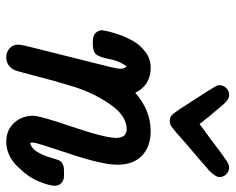

<svg xmlns="http://www.w3.org/2000/svg" viewBox="-88 -646 738 601"><g transform="rotate(90 280.5 -345.0)"><path d="M74.2 -295.9Q74.2 -297.9 77.1 -312Q80.1 -326.2 88.1 -349.6Q96.2 -373 108.6 -394.5Q121.1 -416 142.6 -432.1Q164.1 -448.2 190.9 -448.2Q246.1 -448.2 270 -399.9Q324.2 -447.8 389.2 -448.2Q438 -448.2 466.6 -421.1Q495.1 -394 495.1 -344.2Q495.1 -296.4 460.4 -193.1Q425.8 -89.8 425.8 -81.1Q425.8 -74.2 426.8 -70.8Q443.8 -74.7 454.8 -92.8Q465.8 -110.8 472.9 -135Q480 -159.2 481.9 -162.1Q489.7 -177.2 515.1 -176.8H529.8Q543.9 -176.8 552.5 -168.5Q561 -160.2 561 -147.9Q561 -131.8 547.6 -98.4Q534.2 -64.9 500 -30.5Q465.8 3.9 422.9 3.9Q386.7 3.9 364.3 -20.5Q341.8 -44.9 341.8 -81.1Q341.8 -101.1 376.5 -203.1Q411.1 -305.2 411.1 -339.8Q411.1 -373 383.8 -373Q341.8 -373 305.9 -321Q270 -269 251 -207.5Q231.9 -146 216.6 -85Q201.2 -23.9 196.8 -18.1Q183.6 3.9 158.2 3.9Q142.1 3.9 130.6 -6.6Q119.1 -17.1 119.1 -34.2Q119.1 -37.1 123 -57.1L189 -320.8Q194.8 -342.8 194.8 -355Q194.8 -364.7 187 -373Q169.9 -349.1 164.6 -320.1Q159.2 -291 151.1 -279.1Q143.1 -267.1 116.2 -267.1H108.9Q90.8 -267.1 82.5 -275.9Q74.2 -284.7 74.2 -295.9ZM246.1 -663.1Q246.1 -675.3 254.9 -684.6Q263.7 -693.8 276.9 -693.8Q291 -693.8 308.1 -673.8Q355 -618.7 367.7 -601.1Q384.8 -614.3 412.1 -633.8Q470.2 -677.7 482.7 -685.8Q495.1 -693.8 503.9 -693.8Q516.1 -693.8 524.9 -684.8Q533.7 -675.8 533.7 -663.1Q533.7 -651.9 515.1 -632.8Q474.1 -596.7 423.8 -554.2Q385.7 -520 376.7 -513.9Q367.7 -507.8 358.9 -507.8Q346.7 -507.8 339.8 -514.4Q333 -521 319.8 -541Q248 -650.9 247.1 -657.2Q246.1 -659.2 246.1 -663.1Z"/></g></svg>

Font: CMU Typewriter Text
Style: BoldItalic
Weight: 700
Italic angle: -14.04°
Version: Version 0.7.0